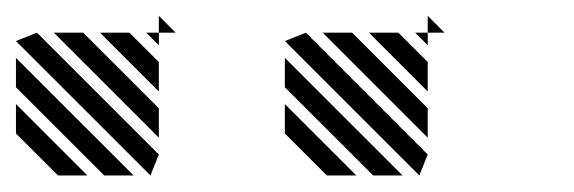

<svg xmlns="http://www.w3.org/2000/svg" viewBox="-25 -879 712 238"><path d="M505.2 -822.9 489.6 -838.5H505.2ZM505.2 -765.6 432.3 -838.5H468.8L505.2 -802.1ZM505.2 -708.3 375 -838.5H411.5L505.2 -744.8ZM494.8 -661.5 328.1 -828.1 354.2 -838.5 505.2 -687.5ZM437.5 -661.5 328.1 -770.8V-807.3L474 -661.5ZM380.2 -661.5 328.1 -713.5V-750L416.7 -661.5ZM171.9 -822.9 156.2 -838.5H171.9ZM171.9 -765.6 99 -838.5H135.4L171.9 -802.1ZM171.9 -708.3 41.7 -838.5H78.1L171.9 -744.8ZM161.5 -661.5 -5.2 -828.1 20.8 -838.5 171.9 -687.5ZM104.2 -661.5 -5.2 -770.8V-807.3L140.6 -661.5ZM46.9 -661.5 -5.2 -713.5V-750L83.3 -661.5ZM505.2 -838.5H526L505.2 -859.4ZM171.9 -838.5H192.7L171.9 -859.4Z"/></svg>

Font: 0xA000-Monochrome
Style: Monochrome
Weight: 400
Version: Version 0.1